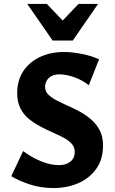

<svg xmlns="http://www.w3.org/2000/svg" viewBox="-20 -936 580 971"><path d="M358 -168Q358 -192 342 -209.5Q326 -227 300 -240.5Q274 -254 243.5 -267.5Q213 -281 182 -297.5Q151 -314 124.5 -336Q98 -358 82.5 -389.5Q67 -421 67 -465Q67 -530 98 -576.5Q129 -623 182.5 -648Q236 -673 304 -673Q344 -673 393 -663.5Q442 -654 481 -636L429 -505Q395 -532 354.5 -546Q314 -560 281 -560Q254 -560 238 -550Q222 -540 215 -525.5Q208 -511 208 -497Q208 -474 224 -458Q240 -442 266 -428.5Q292 -415 323.5 -401Q355 -387 386 -370Q417 -353 443 -330Q469 -307 485 -275.5Q501 -244 501 -200Q501 -129 466 -81Q431 -33 374.5 -9Q318 15 251 15Q185 15 130 -3.5Q75 -22 37 -45L97 -172Q138 -141 186 -121Q234 -101 278 -101Q315 -101 336.5 -119Q358 -137 358 -168ZM246 -731 273 -807 377 -916H476L348 -731ZM246 -731 118 -916H217L322 -806L348 -731Z"/></svg>

Font: Ysabeau Office ExtraBold
Style: Regular
Weight: 800
Designer: Christian Thalmann (Catharsis Fonts)
Version: Version 2.001;gftools[0.9.30]; featfreeze: tnum,lnum,ss02